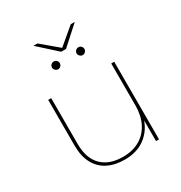

<svg xmlns="http://www.w3.org/2000/svg" viewBox="-191 -968 1046 1108"><g transform="rotate(-30 332.0 -413.5)"><path d="M321 3Q255 3 207.5 -21.5Q160 -46 134.5 -94Q109 -142 109 -212V-517H129V-212Q129 -116 179 -66Q229 -16 320 -16Q385 -16 432 -43.5Q479 -71 504 -121Q529 -171 529 -236V-517H549V0H529V-146L531 -143Q509 -76 455 -36.5Q401 3 321 3ZM411 -641Q401 -641 393 -649Q385 -657 385 -667Q385 -678 393 -685.5Q401 -693 411 -693Q422 -693 429.5 -685.5Q437 -678 437 -667Q437 -657 429.5 -649Q422 -641 411 -641ZM247 -641Q237 -641 229 -649Q221 -657 221 -667Q221 -678 229 -685.5Q237 -693 247 -693Q258 -693 265.5 -685.5Q273 -678 273 -667Q273 -657 265.5 -649Q258 -641 247 -641ZM313 -720 191 -830H218L332 -734H326L440 -830H467L345 -720Z"/></g></svg>

Font: Montserrat Thin Thin
Style: Regular
Weight: 250
Version: Version 9.000